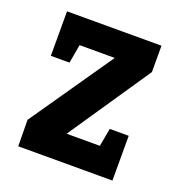

<svg xmlns="http://www.w3.org/2000/svg" viewBox="-97 -574 615 657"><g transform="rotate(20 210.5 -245.5)"><path d="M39 0 38 -96 246 -397H118L106 -329H38V-491H382V-395L180 -97H301L313 -163H382V0Z"/></g></svg>

Font: Kreon Light
Style: Regular
Weight: 300
Designer: Julia Petretta
Foundry: Julia Petretta and Eli Heuer
Version: Version 2.002